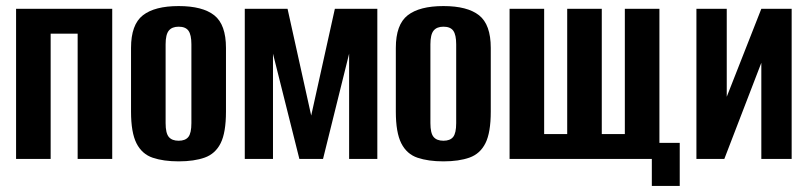

<svg xmlns="http://www.w3.org/2000/svg" viewBox="-20 -524 2662 633"><path d="M33 0V-495H350V0H236V-413H147V0Z M569 8Q519 8 483.5 -4Q448 -16 430 -51.5Q412 -87 412 -156V-366Q412 -443 451 -473.5Q490 -504 569 -504Q648 -504 686.5 -473.5Q725 -443 725 -366V-156Q725 -87 707.5 -52Q690 -17 655 -4.5Q620 8 569 8ZM569 -60Q591 -60 601 -72.5Q611 -85 611 -118V-378Q611 -409 601.5 -422.5Q592 -436 569 -436Q547 -436 536.5 -423Q526 -410 526 -378V-118Q526 -85 536.5 -72.5Q547 -60 569 -60Z M787 0V-495H928L1006 -143L1084 -495H1224V0H1131V-347L1045 0H967L880 -347V0Z M1442 8Q1392 8 1356.5 -4Q1321 -16 1303 -51.5Q1285 -87 1285 -156V-366Q1285 -443 1324 -473.5Q1363 -504 1442 -504Q1521 -504 1559.5 -473.5Q1598 -443 1598 -366V-156Q1598 -87 1580.5 -52Q1563 -17 1528 -4.5Q1493 8 1442 8ZM1442 -60Q1464 -60 1474 -72.5Q1484 -85 1484 -118V-378Q1484 -409 1474.5 -422.5Q1465 -436 1442 -436Q1420 -436 1409.5 -423Q1399 -410 1399 -378V-118Q1399 -85 1409.5 -72.5Q1420 -60 1442 -60Z M2129 89V0H1660V-495H1774V-82H1850V-495H1964V-82H2040V-495H2154V-53H2221V89Z M2276 0V-495H2376V-205L2490 -495H2590V0H2490V-317Q2459 -237 2429 -158.5Q2399 -80 2368 0Z"/></svg>

Font: Alumni Sans
Style: Bold
Weight: 700
Designer: Robert E. Leuschke
Foundry: Robert E. Leuschke
Version: Version 1.018